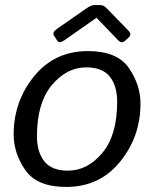

<svg xmlns="http://www.w3.org/2000/svg" viewBox="-20 -720 601 748"><path d="M190.4 -581.1Q182.1 -593.8 202.6 -607.9L316.9 -687.5Q335 -700.2 347.2 -700.2H371.6Q383.8 -700.2 396 -687.5L481 -600.1Q494.6 -585.9 480.5 -573.2L468.3 -562Q454.1 -548.8 440.4 -563L356.4 -650.4H355.5L230.5 -563Q210.9 -549.3 202.6 -562ZM33.2 -196.3Q33.2 -325.2 113 -423.1Q192.9 -521 322.3 -521Q436.5 -521 481.9 -455.3Q527.3 -389.6 527.3 -316.4Q527.3 -187.5 447.5 -89.6Q367.7 8.3 238.3 8.3Q124 8.3 78.6 -57.4Q33.2 -123 33.2 -196.3ZM124 -189Q124 -127.9 152.6 -91.6Q181.2 -55.2 244.6 -55.2Q320.8 -55.2 378.7 -124.3Q436.5 -193.4 436.5 -323.7Q436.5 -384.8 408 -421.1Q379.4 -457.5 315.9 -457.5Q239.7 -457.5 181.9 -388.4Q124 -319.3 124 -189Z"/></svg>

Font: Istok Web
Style: BoldItalic
Weight: 700
Italic angle: -13°
Designer: Andrey V. Panov
Foundry: Andrey V. Panov
Version: Version 1.0.2g